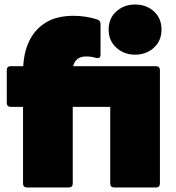

<svg xmlns="http://www.w3.org/2000/svg" viewBox="-20 -830 778 850"><path d="M578 -588Q529 -588 495 -619Q461 -650 461 -699Q461 -749 495 -779.5Q529 -810 578 -810Q628 -810 661.5 -779.5Q695 -749 695 -699Q695 -650 661.5 -619Q628 -588 578 -588ZM100 0Q82 0 82 -18V-357H28Q10 -357 10 -375V-519Q10 -537 28 -537H83Q86 -602 111.5 -652.5Q137 -703 185 -731.5Q233 -760 305 -760Q333 -760 359 -756Q385 -752 410 -744Q425 -740 425 -723V-588Q425 -568 404 -574Q385 -580 361 -580Q314 -580 304 -537H670Q688 -537 688 -519V-18Q688 0 670 0H486Q468 0 468 -18V-357H302V-18Q302 0 284 0Z"/></svg>

Font: LINE Seed Sans Heavy
Style: Regular
Weight: 900
Designer: LINE VX Design & Dalton Maag Ltd & Sandoll Inc
Foundry: Dalton Maag Ltd
Version: Version 1.003